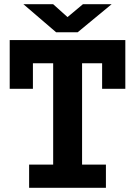

<svg xmlns="http://www.w3.org/2000/svg" viewBox="-20 -890 640 910"><path d="M118 -110H232V-590H136V-469H26V-700H574V-469H464V-590H369V-110H482V0H118ZM348 -737H246L91 -870H232L300 -809L373 -870H509Z"/></svg>

Font: PT Mono
Style: Bold
Weight: 700
Monospace: yes
Designer: A.Korolkova, I.Chaeva
Foundry: ParaType Ltd
Version: Version 1.000 OFL